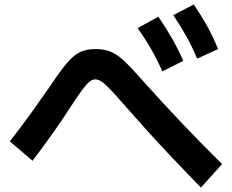

<svg xmlns="http://www.w3.org/2000/svg" viewBox="-20 -838 1040 861"><path d="M881 3Q806 -74 745 -138.5Q684 -203 631 -262Q578 -321 526 -380Q491 -421 469 -443Q447 -465 433.5 -473.5Q420 -482 407 -482Q395 -482 382.5 -472.5Q370 -463 351 -438Q332 -413 300 -364Q267 -312 225.5 -253Q184 -194 126 -117L24 -204Q84 -281 128.5 -343.5Q173 -406 209 -458Q253 -524 283 -558.5Q313 -593 341.5 -605.5Q370 -618 407 -618Q435 -618 457 -612.5Q479 -607 501 -593Q523 -579 550 -552Q577 -525 615 -482Q707 -379 795 -286.5Q883 -194 976 -102ZM708 -518Q685 -570 658.5 -616.5Q632 -663 597 -712L690 -763Q724 -714 751 -666.5Q778 -619 802 -565ZM864 -575Q842 -628 816 -674.5Q790 -721 757 -770L849 -818Q883 -768 909.5 -720Q936 -672 958 -618Z"/></svg>

Font: M PLUS 1 Code
Style: Regular
Weight: 400
Designer: Coji Morishita
Foundry: UNDERFOREST DESIGN
Version: Version 1.005